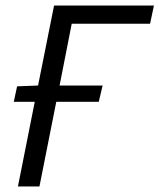

<svg xmlns="http://www.w3.org/2000/svg" viewBox="-20 -676 578 696"><path d="M45 0H123L184 -307H338L352 -366H196L240 -590H524L538 -656H176L118 -366L42 -363L30 -307H106Z"/></svg>

Font: Source Sans Pro
Style: Italic
Weight: 400
Italic angle: -11°
Designer: Paul D. Hunt
Foundry: Adobe Systems Incorporated
Version: Version 3.006;hotconv 1.0.111;makeotfexe 2.5.65597